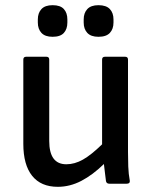

<svg xmlns="http://www.w3.org/2000/svg" viewBox="-20 -709 584 741"><path d="M203 12Q138 12 104 -30.5Q70 -73 70 -154V-479Q70 -490 81 -490H159Q170 -490 170 -479V-165Q170 -75 236 -75Q268 -75 300 -93Q332 -111 374 -152V-479Q374 -490 385 -490H463Q474 -490 474 -479V-123Q474 -95 475 -66.5Q476 -38 481 -11Q482 0 469 0H402Q391 0 389 -10Q387 -26 385 -42.5Q383 -59 381 -76Q338 -34 294 -11Q250 12 203 12ZM183 -567Q154 -567 140 -582Q126 -597 126 -622V-634Q126 -659 140 -674Q154 -689 183 -689Q213 -689 226.5 -674Q240 -659 240 -634V-622Q240 -597 226.5 -582Q213 -567 183 -567ZM360 -567Q331 -567 317 -582Q303 -597 303 -622V-634Q303 -659 317 -674Q331 -689 360 -689Q390 -689 404 -674Q418 -659 418 -634V-622Q418 -597 404 -582Q390 -567 360 -567Z"/></svg>

Font: Sofia Sans SemiBold
Style: Regular
Weight: 600
Designer: Botio Nikoltchev, Ani Petrova
Foundry: lettersoup
Version: Version 4.101; ttfautohint (v1.8.4.7-5d5b)